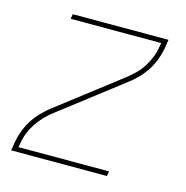

<svg xmlns="http://www.w3.org/2000/svg" viewBox="-85 -610 669 690"><g transform="rotate(15 250.0 -265.0)"><path d="M16 0 21 -33Q25 -55 33 -76Q41 -97 53 -116Q65 -135 81.5 -152Q98 -169 116 -183L347 -361Q364 -374 379 -389Q394 -404 405 -421.5Q416 -439 423.5 -458Q431 -477 434 -497L437 -512H100L103 -530H459L454 -497Q450 -475 442 -454Q434 -433 422 -414Q410 -395 394 -378Q378 -361 359 -347L128 -169Q111 -156 96.5 -141Q82 -126 70.5 -108.5Q59 -91 51.5 -72Q44 -53 41 -33L38 -18H375L372 0Z"/></g></svg>

Font: Iosevka Curly Thin Oblique
Style: Regular
Weight: 100
Italic angle: -9°
Monospace: yes
Designer: Belleve Invis
Foundry: Belleve Invis
Version: Version 11.1.0; ttfautohint (v1.8.3)